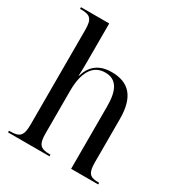

<svg xmlns="http://www.w3.org/2000/svg" viewBox="-178 -884 945 1007"><g transform="rotate(30 294.5 -380.0)"><path d="M17 0H268V-10H263C206 -10 190 -28 190 -94V-352C190 -452 221 -527 303 -527C373 -527 399 -472 399 -379V0H563V-10H558C504 -10 490 -28 490 -95V-354C490 -487 436 -546 330 -546C274 -546 214 -525 191 -443H189C191 -482 191 -511 191 -543V-760H20V-750H28C84 -750 99 -732 99 -667V-95C99 -28 83 -10 24 -10H17Z"/></g></svg>

Font: Noto Serif Display SemiCondensed
Style: Regular
Weight: 400
Width: 4
Designer: Monotype Design Team
Foundry: Monotype Imaging Inc.
Version: Version 2.009